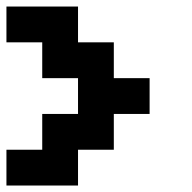

<svg xmlns="http://www.w3.org/2000/svg" viewBox="-20 -687 596 596"><path d="M0 -111.1V-222.2H111.1V-333.3H222.2V-444.4H111.1V-555.6H0V-666.7H222.2V-555.6H333.3V-444.4H444.4V-333.3H333.3V-222.2H222.2V-111.1Z"/></svg>

Font: Pixeloid Sans
Style: Bold
Weight: 700
Monospace: yes
Designer: GGBot
Version: 0.3